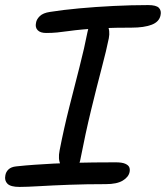

<svg xmlns="http://www.w3.org/2000/svg" viewBox="-31 -726 654 757"><path d="M151 -596Q128 -596 117.5 -607Q107 -618 111 -636Q113 -650 126 -662.5Q139 -675 166 -679Q216 -687 281 -693Q346 -699 417 -702.5Q488 -706 553 -706Q585 -706 595.5 -695Q606 -684 602 -666Q597 -640 567 -628.5Q537 -617 488 -617Q423 -617 376.5 -615Q330 -613 297 -610Q264 -607 239.5 -603.5Q215 -600 194.5 -598Q174 -596 151 -596ZM245 -56Q219 -56 208 -77Q197 -98 204 -133Q221 -220 242 -303Q263 -386 282.5 -462Q302 -538 314 -600Q319 -624 329 -636.5Q339 -649 357 -649Q380 -649 392 -627.5Q404 -606 398 -575Q389 -530 370 -458Q351 -386 328.5 -293.5Q306 -201 285 -93Q277 -56 245 -56ZM46 11Q11 11 -1.5 -1.5Q-14 -14 -10 -34Q-8 -48 2.5 -58Q13 -68 33 -70Q70 -74 106.5 -76.5Q143 -79 180.5 -81Q218 -83 257.5 -84Q297 -85 338.5 -85.5Q380 -86 425 -86Q450 -86 462.5 -80.5Q475 -75 478.5 -67Q482 -59 480 -48Q476 -28 453 -14Q430 0 386 0Q309 0 242 2.5Q175 5 124.5 8Q74 11 46 11Z"/></svg>

Font: Shantell Sans
Style: Italic
Weight: 400
Italic angle: -11°
Designer: Stephen Nixon, Anya Danilova, Shantell Martin
Foundry: Arrow Type
Version: Version 1.011;[c5ecc13dd]